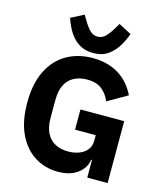

<svg xmlns="http://www.w3.org/2000/svg" viewBox="-137 -1053 993 1166"><g transform="rotate(15 359.5 -470.0)"><path d="M520 0V-111H515Q508 -59 461.5 -23.5Q415 12 336 12Q256 12 191 -29Q126 -70 88 -149.5Q50 -229 50 -346Q50 -464 89.5 -545Q129 -626 200.5 -668Q272 -710 366 -710Q459 -710 527.5 -669Q596 -628 635 -548L511 -477Q495 -518 461 -546.5Q427 -575 366 -575Q319 -575 284 -556.5Q249 -538 230 -500.5Q211 -463 211 -405V-293Q211 -235 230 -197.5Q249 -160 284 -141.5Q319 -123 366 -123Q404 -123 435 -135Q466 -147 484.5 -170Q503 -193 503 -227V-262H373V-389H648V0ZM358 -740Q314 -740 282 -756Q250 -772 228 -798Q206 -824 191.5 -853.5Q177 -883 168 -910L249 -952L268 -920Q290 -883 310 -863Q330 -843 358 -843Q386 -843 406.5 -863Q427 -883 449 -920L468 -952L548 -910Q536 -874 513 -834.5Q490 -795 452.5 -767.5Q415 -740 358 -740Z"/></g></svg>

Font: IBM Plex Sans
Style: Bold
Weight: 700
Designer: Mike Abbink, Paul van der Laan, Pieter van Rosmalen
Foundry: Bold Monday
Version: Version 3.201